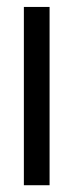

<svg xmlns="http://www.w3.org/2000/svg" viewBox="-20 -547 217 567"><path d="M50.5 0V-526.5H126.4V0Z"/></svg>

Font: Archivo SemiBold ExtraCondensed
Style: Regular
Weight: 600
Width: 2
Version: Version 2.001